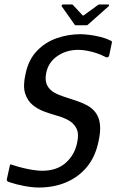

<svg xmlns="http://www.w3.org/2000/svg" viewBox="-20 -830 521 859"><path d="M11 -30 24 -89Q25 -95 28.5 -94.5Q32 -94 39 -91Q57 -85 81 -79Q105 -73 128.5 -69.5Q152 -66 169 -66Q234 -66 274 -101.5Q314 -137 325 -191Q334 -231 322.5 -254.5Q311 -278 287 -291.5Q263 -305 233 -313Q208 -320 179 -330.5Q150 -341 126.5 -360Q103 -379 92.5 -412Q82 -445 94 -498Q107 -562 144.5 -601.5Q182 -641 233.5 -659Q285 -677 340 -677Q356 -677 380.5 -674Q405 -671 430.5 -664.5Q456 -658 473 -649Q478 -648 480 -645Q482 -642 480 -637L469 -584Q465 -566 446 -578Q431 -586 411 -592.5Q391 -599 369.5 -603Q348 -607 331 -607Q277 -607 237 -579.5Q197 -552 187 -505Q180 -471 190.5 -449.5Q201 -428 222.5 -416Q244 -404 270 -396Q296 -388 319 -380Q347 -371 370 -358.5Q393 -346 408 -326Q423 -306 427 -275Q431 -244 421 -198Q407 -130 370 -84.5Q333 -39 277.5 -15Q222 9 154 9Q125 9 88 2Q51 -5 22 -15Q15 -17 12 -20.5Q9 -24 11 -30ZM319 -717Q315 -717 313 -721L256 -802Q255 -805 256.5 -807.5Q258 -810 262 -810H301Q306 -810 308 -806L348 -763Q351 -758 357 -763L416 -806Q420 -810 425 -810H464Q468 -810 468 -807.5Q468 -805 466 -802L375 -721Q372 -717 367 -717Z"/></svg>

Font: Glory Medium
Style: Italic
Weight: 500
Italic angle: -12°
Version: Version 1.011